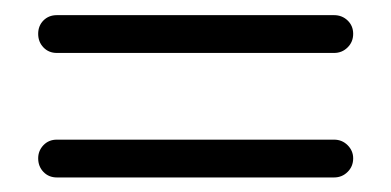

<svg xmlns="http://www.w3.org/2000/svg" viewBox="-20 -386 521 256"><path d="M425.4 -199.8Q436.1 -199.8 443.5 -192.4Q450.9 -185 450.9 -174.9Q450.9 -164.1 443.5 -156.8Q436.1 -149.4 425.4 -149.4H55.8Q45 -149.4 37.9 -156.8Q30.9 -164.1 30.9 -174.9Q30.9 -185 37.9 -192.4Q45 -199.8 55.8 -199.8ZM425.4 -365.8Q436.1 -365.8 443.5 -358.7Q450.9 -351.6 450.9 -340.9Q450.9 -330.1 443.5 -322.8Q436.1 -315.4 425.4 -315.4H55.8Q45 -315.4 37.9 -322.8Q30.9 -330.1 30.9 -340.9Q30.9 -351.6 37.9 -358.7Q45 -365.8 55.8 -365.8Z"/></svg>

Font: Libertine-Super Thin
Style: Regular
Weight: 100
Designer: Bastien Sozeau
Foundry: NBR — Bastien Sozeau
Version: Version 2.003;gftools[0.9.33]